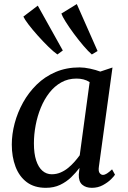

<svg xmlns="http://www.w3.org/2000/svg" viewBox="-20 -890 612 920"><path d="M454 -92.5Q450.5 -69.5 457.5 -60.8Q464.5 -52 473 -52Q482 -52 492.2 -58.5Q502.5 -65 517 -78.5L531 -53Q527 -46 512 -31Q497 -16 473.2 -3Q449.5 10 420 10Q391.5 10 374 -5Q356.5 -20 357.5 -54L361 -85.5Q343.5 -62.5 320.8 -40.5Q298 -18.5 268 -4.2Q238 10 199.5 10Q144.5 10 108.2 -17.2Q72 -44.5 54.2 -91.8Q36.5 -139 36.5 -197.5Q36.5 -247 50.2 -299Q64 -351 90.5 -398.8Q117 -446.5 156 -484.8Q195 -523 246.5 -545Q298 -567 361 -567Q384 -567 411.8 -561Q439.5 -555 460.5 -547L519 -566.5ZM409.5 -496.5Q396 -505.5 380 -509.5Q364 -513.5 346.5 -513.5Q306 -513.5 273.5 -495.2Q241 -477 216.5 -445.5Q192 -414 175.5 -373.8Q159 -333.5 150.8 -289.5Q142.5 -245.5 142.5 -203Q142.5 -154.5 153.2 -121.5Q164 -88.5 183.2 -71.8Q202.5 -55 228 -55Q251 -55 271 -63.8Q291 -72.5 307.8 -86.5Q324.5 -100.5 338 -116Q351.5 -131.5 362 -146ZM255 -629Q237 -641.5 211.5 -666.5Q186 -691.5 160.5 -720Q135 -748.5 116.2 -773.2Q97.5 -798 92 -810.5L161 -863L281 -648ZM420 -629Q403 -643.5 380 -670.5Q357 -697.5 334.2 -728.2Q311.5 -759 295 -785.2Q278.5 -811.5 274 -825L348 -870.5L447.5 -645.5Z"/></svg>

Font: Merriweather 20pt
Style: Italic
Weight: 400
Italic angle: -7.8°
Version: Version 2.101